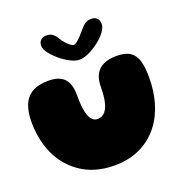

<svg xmlns="http://www.w3.org/2000/svg" viewBox="-149 -976 1098 1135"><g transform="rotate(-20 400.0 -409.0)"><path d="M382 21.5Q254 21.5 164.8 -42Q75.5 -105.5 36 -211.5Q30 -227.5 25.2 -244Q20.5 -260.5 17 -277.5Q13.5 -294.5 11 -312.5Q8.5 -330.5 7.2 -349Q6 -367.5 6 -386.5Q6 -449 23.2 -493Q40.5 -537 79.5 -560.2Q118.5 -583.5 183.5 -583.5Q227 -583.5 255.8 -569.2Q284.5 -555 299 -525Q313.5 -495 313.5 -447Q313.5 -433 313.8 -418.8Q314 -404.5 315 -391Q316 -377.5 317.5 -364.8Q319 -352 321.5 -340.5Q324 -329 327.5 -319Q335 -297.5 348 -284.2Q361 -271 381.5 -271Q396.5 -271 408.2 -277Q420 -283 428.8 -293.5Q437.5 -304 443.5 -318Q449 -331 452.8 -345.8Q456.5 -360.5 458.5 -376.5Q460.5 -392.5 461.5 -409.2Q462.5 -426 462.5 -442Q462.5 -491 479.8 -522.2Q497 -553.5 530.5 -568.5Q564 -583.5 611.5 -583.5Q667.5 -583.5 697.5 -562.8Q727.5 -542 738.8 -501Q750 -460 750 -399Q750 -378 748.8 -358Q747.5 -338 745 -318.5Q742.5 -299 738.8 -280.5Q735 -262 730 -244.2Q725 -226.5 718.5 -209.5Q692 -138 644.2 -86.2Q596.5 -34.5 530.5 -6.5Q464.5 21.5 382 21.5ZM399.5 -637Q375.5 -637 343.8 -653.2Q312 -669.5 282.5 -694.2Q253 -719 233.5 -744.8Q214 -770.5 214 -790Q214 -813.5 227.2 -826.2Q240.5 -839 262 -839Q289.5 -839 304.5 -825.8Q319.5 -812.5 331.5 -791.5Q339 -778.5 351.8 -764.2Q364.5 -750 377.5 -740.2Q390.5 -730.5 398 -730.5Q406 -730.5 419.2 -741.2Q432.5 -752 446.5 -766.8Q460.5 -781.5 470.5 -794Q486.5 -813.5 502.5 -827Q518.5 -840.5 544.5 -840.5Q594.5 -840.5 594.5 -790Q594.5 -768.5 574.8 -742Q555 -715.5 524.2 -691.8Q493.5 -668 460 -652.5Q426.5 -637 399.5 -637Z"/></g></svg>

Font: Gluten Black
Style: Regular
Weight: 900
Designer: Tyler Finck
Foundry: Etcetera Type Company
Version: Version 1.300